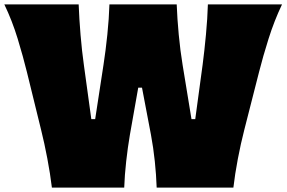

<svg xmlns="http://www.w3.org/2000/svg" viewBox="-27 -855 1306 875"><path d="M209.5 0Q202.1 -62 188.7 -132.6Q175.3 -203.1 160.2 -263.7L95.7 -526.4Q78.6 -596.2 53.5 -678.7Q28.3 -761.2 -7.3 -835H331.5Q334 -769.5 340.1 -696Q346.2 -622.6 355.5 -557.1L389.2 -312H406.7L444.8 -560.5Q454.6 -624 462.2 -697.3Q469.7 -770.5 471.7 -835H778.3Q780.8 -769 787.6 -697Q794.4 -625 805.2 -559.1L845.7 -312H862.8L896.5 -560.5Q904.8 -624 911.6 -697.3Q918.5 -770.5 920.4 -835H1258.3Q1222.7 -760.3 1196.8 -678Q1170.9 -595.7 1153.8 -527.8L1086.4 -263.7Q1070.3 -201.2 1056.9 -130.9Q1043.5 -60.5 1036.6 0H687Q685.1 -57.1 678.5 -119.9Q671.9 -182.6 661.1 -240.2L620.1 -455.6H603L564.9 -240.2Q555.2 -183.6 548.1 -119.9Q541 -56.2 539.1 0Z"/></svg>

Font: Pinar Black
Style: Regular
Weight: 900
Designer: Amin Abedi
Version: Version 3.000